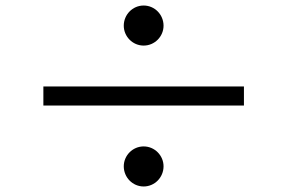

<svg xmlns="http://www.w3.org/2000/svg" viewBox="-20 -723 1040 695"><path d="M500 -703C460 -703 428 -670 428 -630C428 -591 460 -558 500 -558C540 -558 572 -591 572 -630C572 -670 540 -703 500 -703ZM863 -410H137V-341H863ZM500 -193C460 -193 428 -160 428 -121C428 -81 460 -48 500 -48C540 -48 572 -81 572 -121C572 -160 540 -193 500 -193Z"/></svg>

Font: Noto Sans CJK JP
Style: Regular
Weight: 400
Designer: Ryoko NISHIZUKA 西塚涼子 (kana, bopomofo & ideographs); Paul D. Hunt (Latin, Greek & Cyrillic); Sandoll Communications 산돌커뮤니
Foundry: Adobe
Version: Version 2.004;hotconv 1.0.118;makeotfexe 2.5.65603